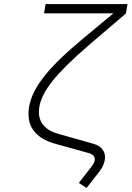

<svg xmlns="http://www.w3.org/2000/svg" viewBox="-20 -750 643 938"><path d="M403 168 365 144 427 64Q440 47 443 33Q446 7 414 -2L245 -49Q176 -69 143.5 -113Q111 -157 122 -227Q133 -296 193.5 -374Q254 -452 378 -555L534 -685H195L203 -730H603L595 -684L410 -526Q294 -426 237.5 -355.5Q181 -285 172 -227Q164 -176 188.5 -143Q213 -110 265 -96L435 -48Q468 -39 482.5 -17.5Q497 4 492 31Q488 59 465 89Z"/></svg>

Font: JetBrains Mono NL Thin
Style: Italic
Weight: 100
Italic angle: -9°
Monospace: yes
Designer: Philipp Nurullin, Konstantin Bulenkov
Foundry: JetBrains
Version: Version 2.305; ttfautohint (v1.8.4.7-5d5b)